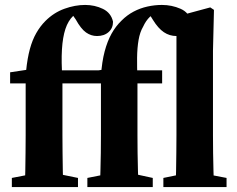

<svg xmlns="http://www.w3.org/2000/svg" viewBox="-20 -758 961 778"><path d="M28 0V-37L121 -55H208L296 -37V0ZM80 0Q82 -31 82.5 -66.5Q83 -102 83.5 -138.5Q84 -175 84 -210V-420H21V-465L127 -481L84 -450L86 -473Q91 -522 101 -559Q111 -596 127 -624Q143 -652 164 -673Q198 -707 241 -722.5Q284 -738 325 -738Q364 -738 397 -722Q430 -706 438 -670Q438 -644 420 -628Q402 -612 373 -612Q349 -612 328.5 -626.5Q308 -641 287 -679L264 -712V-722H307V-713Q299 -710 291 -705.5Q283 -701 277 -694Q256 -674 245 -640.5Q234 -607 231 -557.5Q228 -508 233 -437V-210Q233 -175 233.5 -138.5Q234 -102 234.5 -66.5Q235 -31 237 0ZM160 -420V-473H456V-420ZM334 0V-37L425 -55H516L599 -37V0ZM385 0Q386 -31 387 -66.5Q388 -102 388.5 -138.5Q389 -175 389 -210V-420H326V-465L432 -481L389 -450Q393 -508 404 -549.5Q415 -591 432 -621.5Q449 -652 473 -675Q495 -697 521.5 -711Q548 -725 577.5 -731.5Q607 -738 636 -738Q676 -738 711.5 -722.5Q747 -707 755 -669Q755 -643 739 -627.5Q723 -612 695 -612Q667 -612 644 -627.5Q621 -643 600 -677L580 -709V-723H631V-713Q603 -705 587 -689.5Q571 -674 560 -650Q547 -628 541.5 -596Q536 -564 535.5 -524.5Q535 -485 537 -437V-210Q537 -175 537.5 -138.5Q538 -102 539 -66.5Q540 -31 541 0ZM465 -420V-473H637V-420ZM642 0V-37L730 -55H804L898 -37V0ZM691 0Q693 -31 693.5 -66.5Q694 -102 694.5 -138.5Q695 -175 695 -210V-691L832 -728L847 -718L843 -552V-210Q843 -175 843.5 -138.5Q844 -102 845 -66.5Q846 -31 847 0Z"/></svg>

Font: Source Serif 4 36pt
Style: Bold
Weight: 700
Designer: Frank Grießhammer
Foundry: Adobe Systems Incorporated
Version: Version 4.004;hotconv 1.0.116;makeotfexe 2.5.65601